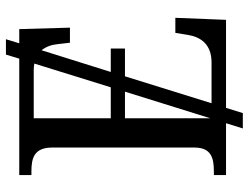

<svg xmlns="http://www.w3.org/2000/svg" viewBox="-118 -682 858 663"><g transform="rotate(-90 311.5 -351.0)"><path d="M38 0H217L199 58H252L270 0H574L581 -175H529L522 -132C515 -88 490 -50 427 -50H286L379 -349H475V-398H394L469 -637C481 -622 488 -603 490 -582L495 -539H547L542 -714H493L507 -760H454L440 -714H38V-672H51C96 -672 133 -663 133 -600V-109C133 -50 95 -42 51 -42H38ZM234 -398V-664H402C410 -664 417 -663 423 -662L341 -398ZM234 -349H326L234 -54Z"/></g></svg>

Font: Noto Serif
Style: Regular
Weight: 400
Designer: Monotype Design Team
Foundry: Monotype Imaging Inc.
Version: Version 2.015